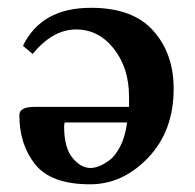

<svg xmlns="http://www.w3.org/2000/svg" viewBox="-20 -463 501 494"><path d="M307.1 -147.9H147Q145 -146 145 -137.2Q145 -83 166.5 -56.9Q188 -30.8 212.9 -30.8Q222.7 -30.8 234.9 -35.4Q247.1 -40 262 -51Q276.9 -62 289.6 -86.9Q302.2 -111.8 307.1 -147.9ZM64 -324.2 39.1 -345.2Q86.9 -443.4 214.8 -442.9Q321.8 -442.9 374.3 -384Q426.8 -325.2 426.8 -234.9Q426.8 -126 361.3 -57.4Q295.9 11.2 211.9 11.2Q111.8 11.2 70.8 -39.8Q29.8 -90.8 29.8 -167Q29.8 -188 68.8 -188H312V-213.9Q312 -288.1 272.9 -337.6Q233.9 -387.2 175.8 -387.2Q115.7 -387.2 64 -324.2Z"/></svg>

Font: Linux Libertine
Style: Semibold
Weight: 600
Designer: Philipp H. Poll
Foundry: Philipp H. Poll
Version: Version 5.1.2 ; ttfautohint (v0.9)